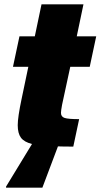

<svg xmlns="http://www.w3.org/2000/svg" viewBox="-20 -678 465 888"><path d="M267 -193Q262 -166 262 -156Q262 -138 279 -132.5Q296 -127 346 -127L319 0Q270 0 248 -1L176 190H8V185L128 -12Q92 -21 77 -41Q62 -61 62 -99Q62 -136 80 -221L111 -369H40L70 -510H141L172 -658H366L335 -510H425L395 -369H305Z"/></svg>

Font: Saira Semi Condensed Black
Style: Italic
Weight: 900
Width: 4
Italic angle: -12°
Designer: Hector Gatti with collaboration of the Omnibus-Type team
Foundry: Omnibus-Type
Version: Version 1.001; ttfautohint (v1.8)